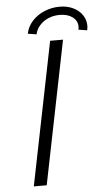

<svg xmlns="http://www.w3.org/2000/svg" viewBox="-59 -924 528 962"><g transform="rotate(-5 204.5 -443.0)"><path d="M216.3 -719.7H281.2L136.2 0H71.3ZM364.3 -778.3Q364.3 -807.6 339.6 -826.2Q314.9 -844.7 274.4 -844.7Q244.1 -844.7 218 -833.5Q191.9 -822.3 174.3 -802.5Q156.7 -782.7 151.4 -757.8L107.9 -764.6Q115.2 -800.8 140.6 -828.4Q166 -856 202.4 -870.8Q238.8 -885.7 278.8 -885.7Q316.4 -885.7 346.2 -871.3Q376 -856.9 392.3 -832.5Q408.7 -808.1 408.7 -779.3Q408.7 -767.6 405.8 -755.9L362.3 -762.7Q364.3 -770 364.3 -778.3Z"/></g></svg>

Font: Reddit Sans Chocolate Light
Style: Italic
Weight: 300
Italic angle: -11.25°
Designer: Stephen Hutchings
Version: Version 1.013